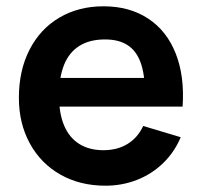

<svg xmlns="http://www.w3.org/2000/svg" viewBox="-20 -575 642 610"><path d="M315.3 15Q234.3 15 171.9 -20.3Q109.5 -55.7 74.8 -119.3Q40 -182.9 40 -264.2Q40 -351.3 73.9 -417.2Q107.8 -483.2 168.8 -519.1Q229.7 -555 308.7 -555Q391.5 -555 450.7 -516Q509.9 -477.1 538.3 -404.9Q566.8 -332.8 560.1 -236.3H440.5V-280.3Q440.2 -339.5 426.6 -376.6Q413.1 -413.7 385.2 -431.7Q357.4 -449.7 313.7 -449.7Q264.8 -449.7 232.2 -429.2Q199.6 -408.8 183.5 -368.9Q167.5 -329 167.5 -270Q167.5 -215.2 183.5 -176.7Q199.6 -138.2 231.3 -118Q263.1 -97.8 308.7 -97.8Q352.7 -97.8 385.1 -117.6Q417.5 -137.4 435 -174.8L554.2 -139Q533.8 -90.9 497.7 -56.2Q461.5 -21.4 414.5 -3.2Q367.4 15 315.3 15ZM129.5 -236.3V-327.5H501.2V-236.3Z"/></svg>

Font: Hauora
Style: Regular
Weight: 400
Designer: Wayne Shih
Foundry: WCYS
Version: Version 1.001